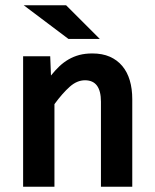

<svg xmlns="http://www.w3.org/2000/svg" viewBox="-20 -710 590 730"><path d="M363.8 0V-323.2Q363.8 -404.8 303.2 -404.8Q272.9 -404.8 245.4 -380.4Q217.8 -356 187 -314V0H67.9V-496.1H170.9L173.8 -422.9Q189 -441.9 205.3 -457.5Q221.7 -473.1 240.7 -484.1Q259.8 -495.1 281.7 -501Q303.7 -506.8 331.1 -506.8Q369.1 -506.8 397.5 -494.4Q425.8 -481.9 444.8 -459.2Q463.9 -436.5 473.4 -404.5Q482.9 -372.6 482.9 -333V0ZM231.4 -689.9 359.4 -562H240.2L70.3 -689.9ZM25.4 -496.1Z"/></svg>

Font: Code New Roman
Style: Bold
Weight: 700
Monospace: yes
Designer: Sam Radian
Foundry: Code New Roman
Version: Version 1.508 October 19, 2014